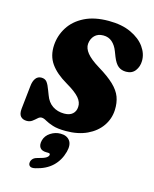

<svg xmlns="http://www.w3.org/2000/svg" viewBox="-143 -808 950 1187"><g transform="rotate(15 332.5 -214.0)"><path d="M321.5 12.5Q268 12.5 236.8 2.2Q205.5 -8 187.8 -18.5Q170 -29 156.5 -29Q144.5 -29 132.8 -18Q121 -7 106.5 3.8Q92 14.5 72 14.5Q46.5 14.5 32.8 -0.8Q19 -16 22.5 -50.5L38.5 -198.5Q41.5 -231 55 -249.2Q68.5 -267.5 91.5 -267.5Q114.5 -267.5 126.8 -252.2Q139 -237 151.5 -202L162.5 -173.5Q177.5 -131.5 209.2 -110.2Q241 -89 283.5 -89Q318.5 -89 337.2 -105.8Q356 -122.5 357.5 -150.5Q360 -181 336 -209.2Q312 -237.5 251 -273Q179.5 -314.5 144.8 -364Q110 -413.5 114.5 -482.5Q118.5 -544.5 151.8 -597.2Q185 -650 248 -682Q311 -714 403.5 -714Q487.5 -714 546.5 -686.5Q605.5 -659 635.8 -616.2Q666 -573.5 665 -527.5Q664.5 -491.5 644.5 -464.8Q624.5 -438 586.5 -438Q556.5 -438 536.2 -454Q516 -470 500 -510L487 -543.5Q473.5 -578.5 450.5 -598.5Q427.5 -618.5 394.5 -618.5Q359 -618.5 338.8 -597.8Q318.5 -577 315.5 -544.5Q313 -515.5 337 -485.5Q361 -455.5 417.5 -421Q483 -381.5 519.5 -346.5Q556 -311.5 569.8 -274.5Q583.5 -237.5 581.5 -191.5Q579 -134.5 546.8 -88Q514.5 -41.5 457 -14.5Q399.5 12.5 321.5 12.5ZM241 170.5Q210 170.5 198.2 153.2Q186.5 136 194 106.5Q202.5 75 232 55.8Q261.5 36.5 296 36.5Q335.5 36.5 354.8 61.8Q374 87 361.5 134.5Q346 192 306.2 230Q266.5 268 199.5 283.5Q175.5 289 165.2 281Q155 273 156.5 258.5Q157.5 245.5 166.8 234.8Q176 224 196 219Q235.5 209 248.5 200.5Q261.5 192 263.5 183Q267 170.5 250.5 170.5Z"/></g></svg>

Font: Fraunces 72pt S100 Black
Style: Italic
Weight: 900
Italic angle: -16°
Version: Version 1.000; ttfautohint (v1.8.3)